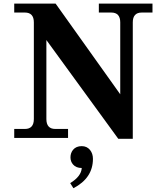

<svg xmlns="http://www.w3.org/2000/svg" viewBox="-20 -752 877 1047"><path d="M704.1 4.9H625L232.9 -533.7V-103Q232.9 -48.8 281.7 -48.8H351.1V0H57.6V-48.8H115.7Q164.6 -48.8 164.6 -103V-629.9Q164.6 -683.6 115.7 -683.6H57.6V-732.4H283.2L635.7 -237.8V-629.9Q635.7 -683.6 586.9 -683.6H519V-732.4H811.5V-683.6H752.9Q704.1 -683.6 704.1 -629.9ZM380.4 274.4 362.8 246.6Q423.3 209.5 425.8 164.1Q395 164.1 378.4 145Q364.3 128.9 364.3 106Q364.3 82.5 378.4 64.9Q395 44.9 425.8 44.9Q453.6 44.9 470.7 65.4Q486.8 85.4 486.8 114.3Q486.8 218.8 380.4 274.4Z"/></svg>

Font: Munson
Style: Bold
Weight: 700
Designer: Paul James MIller
Foundry: High-Logic / Made with FontCreator
Version: Version 2.10;May 5, 2019;FontCreator 11.5.0.2430 64-bit